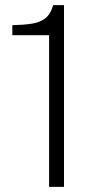

<svg xmlns="http://www.w3.org/2000/svg" viewBox="-20 -727 380 747"><path d="M171 0V-590H28V-629Q73 -630 104.5 -635Q136 -640 156.5 -656Q177 -672 187 -707H229V0Z"/></svg>

Font: Onest ExtraLight
Style: Regular
Weight: 250
Designer: Dmitri Voloshin, Andrey Kudryavtsev
Foundry: Dmitri Voloshin, Andrey Kudryavtsev
Version: Version 1.000;gftools[0.9.33]